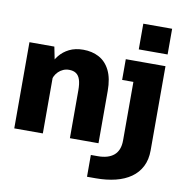

<svg xmlns="http://www.w3.org/2000/svg" viewBox="-96 -807 1043 1097"><g transform="rotate(10 425.0 -258.5)"><path d="M24.3 0V-500H168.7L190.1 -393.4V0ZM347.1 0V-277.6Q347.1 -315.6 339.5 -339Q331.9 -362.4 316 -373.1Q300.1 -383.9 275.5 -383.9Q256.8 -383.9 241.2 -377Q225.6 -370.2 213.6 -358.4Q201.6 -346.6 194.4 -332Q187.2 -317.3 185.3 -302L152.8 -320Q152.8 -353.4 163.9 -387Q175 -420.7 197.7 -448.9Q220.4 -477.1 254.7 -494.1Q289.1 -511.1 335.6 -511.1Q386.9 -511.1 427.1 -489.6Q467.3 -468 490.1 -422.1Q513 -376.1 513 -303.1V0ZM481.6 200V73.6H521.8Q551.9 73.6 575.1 66.8Q598.4 60 615 46.1Q631.5 32.1 640 10.6Q648.5 -11 648.5 -40.6V-379.7H583.2V-500H813.5V-11.6Q813.5 42.5 793.1 82.4Q772.8 122.2 735.6 148.3Q698.5 174.4 646.8 187.2Q595 200 532.2 200ZM646.5 -717.1H813.8V-568H646.5Z"/></g></svg>

Font: Trispace Thin
Style: Regular
Weight: 100
Designer: Tyler Finck
Foundry: Etcetera Type Company
Version: Version 1.210